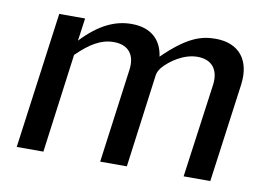

<svg xmlns="http://www.w3.org/2000/svg" viewBox="-62 -621 1000 716"><g transform="rotate(10 438.0 -263.0)"><path d="M40 0H141L191 -375C240 -423 281 -448 329 -448C385 -448 412 -413 404 -356L356 0H457L504 -353C506 -365 510 -372 518 -383C544 -413 594 -448 646 -448C701 -448 728 -413 721 -356L672 0H773L824 -375C836 -468 790 -526 701 -526C645 -526 593 -509 506 -424C498 -484 459 -526 383 -526C323 -526 263 -501 196 -430L208 -516H110Z"/></g></svg>

Font: United Sans Medium
Style: Italic
Weight: 500
Italic angle: -8°
Designer: Pablo Impallari, Rodrigo Fuenzalida (Modified by Dan O. Williams)
Version: Version 1.000;PS 001.000;hotconv 1.0.88;makeotf.lib2.5.64775